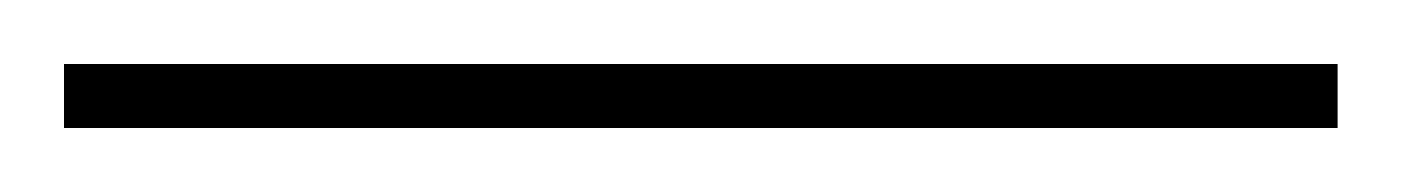

<svg xmlns="http://www.w3.org/2000/svg" viewBox="-24 -820 438 60"><path d="M-4 -780V-800H394V-780Z"/></svg>

Font: Noto Serif Display Condensed
Style: Regular
Weight: 400
Width: 3
Designer: Monotype Design Team
Foundry: Monotype Imaging Inc.
Version: Version 2.009